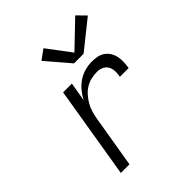

<svg xmlns="http://www.w3.org/2000/svg" viewBox="-211 -893 1021 1021"><g transform="rotate(-45 300.0 -382.0)"><path d="M104 0 190 -520H256L238 -414Q251 -439 269.5 -461Q288 -483 311.5 -498.5Q335 -514 361.5 -521Q388 -528 414 -528Q435 -528 454.5 -524Q474 -520 489.5 -509Q505 -498 515 -481.5Q525 -465 529 -445.5Q533 -426 532 -405.5Q531 -385 528 -365H462Q466 -384 465.5 -403Q465 -422 456.5 -438Q448 -454 431 -462Q414 -470 395 -470Q373 -470 350.5 -465Q328 -460 308 -447.5Q288 -435 272.5 -417Q257 -399 245.5 -379Q234 -359 228 -337Q222 -315 218 -294L169 0ZM340 -588 227 -720 282 -760 382 -627 525 -764 572 -716 412 -588Z"/></g></svg>

Font: Iosevka SS04 Lt Ex Obl
Style: Regular
Weight: 300
Width: 7
Italic angle: -9°
Monospace: yes
Designer: Belleve Invis
Foundry: Belleve Invis
Version: Version 19.0.0; ttfautohint (v1.8.4)